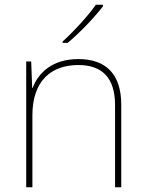

<svg xmlns="http://www.w3.org/2000/svg" viewBox="-20 -786 613 806"><path d="M412 -759V-766H382C353 -723 288 -652 243 -612V-606H264C317 -650 377 -714 412 -759ZM309 -538C197 -538 140 -478 117 -417H115L111 -528H90V0H116V-302C116 -446 194 -513 309 -513C406 -513 463 -462 463 -345V0H489V-346C489 -477 423 -538 309 -538Z"/></svg>

Font: Noto Sans Sinhala Thin
Style: Regular
Weight: 100
Designer: Jelle Bosma - Monotype Design Team
Foundry: Monotype Imaging Inc.
Version: Version 2.006